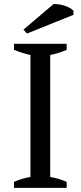

<svg xmlns="http://www.w3.org/2000/svg" viewBox="-20 -913 392 933"><path d="M94 -769 111 -750 337 -841V-861C329 -870 311 -880 292 -886C272 -892 252 -894 240 -893ZM304 -29C281 -40 252 -48 224 -53V-646C251 -651 280 -660 304 -671V-700H48V-671C75 -660 101 -651 128 -646V-53C101 -49 74 -41 48 -29V0H304Z"/></svg>

Font: PT Serif
Style: Regular
Weight: 400
Designer: A.Korolkova, O.Umpeleva, V.Yefimov
Foundry: ParaType Ltd
Version: Version 1.000;PS 001.000;hotconv 1.0.88;makeotf.lib2.5.64775